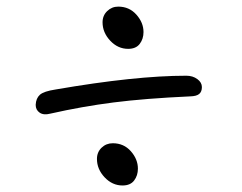

<svg xmlns="http://www.w3.org/2000/svg" viewBox="-20 -611 740 586"><path d="M371.1 -461.9Q339.8 -461.9 316.4 -486.8Q293 -511.7 293 -543Q293 -563.5 307.1 -577.1Q321.3 -590.8 340.8 -590.8Q374.5 -590.8 396.2 -566.4Q418 -542 418 -513.2Q418 -492.2 406.5 -477.1Q395 -461.9 371.1 -461.9ZM133.8 -264.2Q113.3 -258.8 101.1 -267.1Q88.9 -275.4 88.9 -291Q89.8 -311 101.8 -321.8Q113.8 -332.5 149.9 -337.9Q392.6 -379.9 548.8 -379.9Q568.4 -379.9 582.3 -369.6Q596.2 -359.4 596.2 -345.2Q596.2 -331.1 587.9 -324.2Q579.6 -317.4 561 -316.9Q421.9 -310.5 326.4 -298.3Q231 -286.1 133.8 -264.2ZM354 -44.9Q322.8 -44.9 299.3 -69.8Q275.9 -94.7 275.9 -126Q275.9 -146.5 290 -160.2Q304.2 -173.8 324.2 -173.8Q357.9 -173.8 379.4 -149.4Q400.9 -125 400.9 -96.2Q400.9 -75.2 389.4 -60.1Q377.9 -44.9 354 -44.9Z"/></svg>

Font: Shantell Sans Irregular
Style: Regular
Weight: 300
Designer: Stephen Nixon, Anya Danilova, Shantell Martin
Foundry: Arrow Type
Version: Version 1.006;[9816181b4]